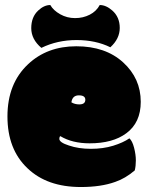

<svg xmlns="http://www.w3.org/2000/svg" viewBox="-20 -733 593 768"><path d="M303.2 15.1Q384.3 15.1 440.9 -5.4Q481 -19 519 -51.3Q523.4 -68.8 523.4 -91.6Q523.4 -114.3 516.4 -141.8Q509.3 -169.4 497.6 -179.7Q473.1 -162.6 432.9 -150.1Q392.6 -137.7 343.5 -137.7Q294.4 -137.7 255.9 -150.9Q217.3 -163.1 217.3 -177.7Q217.3 -185.5 221.2 -188.5Q269 -159.7 338.4 -159.7Q431.2 -159.7 484.9 -199.7Q543 -242.2 543 -325.7Q543 -419.4 472.4 -483.6Q401.9 -547.9 285.2 -547.9Q168.5 -547.9 92.3 -476.1Q9.8 -398.9 9.8 -267.3Q9.8 -135.7 89.8 -60.1Q168 15.1 303.2 15.1ZM132.8 -690.9Q105 -665 105 -620.4Q105 -575.7 145.5 -541.5Q209.5 -572.8 286.1 -572.8Q362.8 -572.8 421.4 -543.9Q459 -578.1 459 -621.3Q459 -664.6 429.2 -690.9Q404.3 -712.9 378.9 -712.9Q365.7 -688 339.1 -674.3Q312.5 -660.6 280.3 -660.6Q248 -660.6 220.7 -676Q193.4 -691.4 181.2 -712.9Q156.2 -712.9 132.8 -690.9ZM296.9 -315.4Q279.3 -315.4 265.6 -323.7Q269.5 -351.6 295.4 -351.6Q321.3 -351.6 321.3 -334Q321.3 -315.4 296.9 -315.4Z"/></svg>

Font: Friends & Family
Style: Regular
Weight: 400
Designer: Sarang Kulkarni, Maithili Shingre, Noopur Datye
Foundry: Ek Type
Version: Version 1.000;hotconv 1.0.117;makeotfexe 2.5.65602